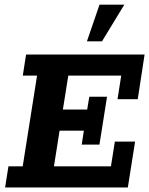

<svg xmlns="http://www.w3.org/2000/svg" viewBox="-20 -822 654 842"><path d="M2.4 0 17 -92.6H79.6L142.5 -490.4H79.9L94.4 -583H614.1L584.1 -387.1H495.4L511.6 -490.4H279.5L255.8 -341.7H362.4L371.6 -397.8H449.4L416.1 -188H338.3L347.8 -249.1H241.3L216.6 -92.6H466.5L483.7 -200.9H572.4L540.6 0ZM361.2 -640.8 416.4 -801.5H525.2L427.3 -640.8Z"/></svg>

Font: Rokkitt SemiBold
Style: Italic
Weight: 600
Italic angle: -9°
Designer: Vernon Adams
Foundry: Vernon Adams
Version: Version 3.103